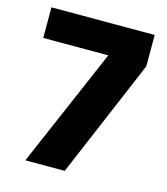

<svg xmlns="http://www.w3.org/2000/svg" viewBox="-99 -716 690 794"><g transform="rotate(15 246.0 -319.5)"><path d="M83 0 302 -508H23.5V-639H465.5V-504.5L251.5 0Z"/></g></svg>

Font: Anek Gurmukhi
Style: Bold
Weight: 700
Designer: Sarang Kulkarni (Gurmukhi), Yesha Goshar (Latin)
Foundry: Ek Type
Version: Version 1.003